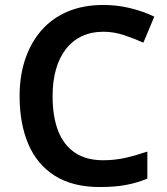

<svg xmlns="http://www.w3.org/2000/svg" viewBox="-20 -744 675 774"><path d="M397 -616Q348 -616 310 -598Q272 -580 245.5 -546Q219 -512 205.5 -464Q192 -416 192 -356Q192 -275 214 -217.5Q236 -160 281.5 -129Q327 -98 396 -98Q442 -98 484.5 -107.5Q527 -117 574 -133V-24Q530 -6 485.5 2Q441 10 383 10Q273 10 201 -35.5Q129 -81 94 -163.5Q59 -246 59 -357Q59 -438 81.5 -505Q104 -572 146.5 -621Q189 -670 252 -697Q315 -724 397 -724Q451 -724 503.5 -711.5Q556 -699 602 -677L558 -572Q520 -589 479.5 -602.5Q439 -616 397 -616Z"/></svg>

Font: Noto Sans Thai SemiBold
Style: Regular
Weight: 600
Version: Version 2.001